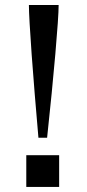

<svg xmlns="http://www.w3.org/2000/svg" viewBox="-20 -736 342 756"><path d="M131.3 -193.8Q123.5 -282.2 116.7 -366Q109.9 -449.7 104.7 -520.8Q99.6 -591.8 96.7 -642.8Q93.8 -693.8 93.8 -716.3H210.9Q210.9 -694.3 207.5 -644.5Q204.1 -594.7 198 -524.4Q191.9 -454.1 183.6 -369.6Q175.3 -285.2 165.5 -193.8ZM83.5 0V-125H212.9V0Z"/></svg>

Font: Monda SemiBold
Style: Regular
Weight: 600
Designer: Vernon Adams
Foundry: Vernon Adams
Version: Version 2.200